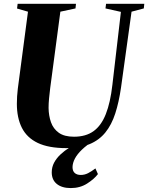

<svg xmlns="http://www.w3.org/2000/svg" viewBox="-20 -763 773 1002"><path d="M666.5 -702 611.5 -305.5Q600.5 -229.5 581.5 -170.8Q562.5 -112 530 -71.8Q497.5 -31.5 447.5 -10.8Q397.5 10 326 10Q234 10 177.2 -17Q120.5 -44 94.2 -96Q68 -148 68 -221.5Q68 -240.5 69.2 -260Q70.5 -279.5 73 -300.5L126 -702L69 -718.5L72 -743H376.5L374 -719L295 -702L242 -303.5Q238.5 -275.5 236 -249.2Q233.5 -223 233.5 -200Q234 -159.5 246 -125.2Q258 -91 286.8 -70.2Q315.5 -49.5 366 -49.5Q428 -49.5 468.2 -78.5Q508.5 -107.5 532.2 -167.5Q556 -227.5 566.5 -320L611 -701L530.5 -719L533.5 -743H733L730.5 -719ZM349.5 218.5Q303 218.5 276.5 197Q250 175.5 250 136.5Q250 109.5 262.2 86.2Q274.5 63 295.5 43.2Q316.5 23.5 343 6.8Q369.5 -10 397.5 -23L434 -38L468 -28Q432 -5.5 407.8 17.8Q383.5 41 371.2 64Q359 87 358.5 109Q358.5 129.5 370 139.8Q381.5 150 401.5 150Q421.5 150 439.5 140.8Q457.5 131.5 478 116L491 145.5Q471.5 171.5 434.5 195Q397.5 218.5 349.5 218.5Z"/></svg>

Font: Merriweather 120pt ExtraBold
Style: Italic
Weight: 800
Italic angle: -7.8°
Version: Version 2.101